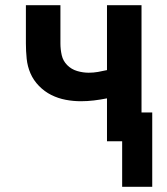

<svg xmlns="http://www.w3.org/2000/svg" viewBox="-20 -540 640 734"><path d="M447 174V0H389V-164Q364 -159 339 -156Q314 -153 289 -153Q260 -153 231 -158.5Q202 -164 176 -177Q150 -190 129 -211.5Q108 -233 96.5 -259.5Q85 -286 82 -315.5Q79 -345 79 -374V-520H211V-374Q211 -351 216 -329Q221 -307 237 -291Q253 -275 275 -268.5Q297 -262 319 -262Q337 -262 354.5 -265Q372 -268 389 -272V-520H521V-110H562V174Z"/></svg>

Font: Iosevka Aile Extrabold
Style: Regular
Weight: 800
Designer: Belleve Invis
Foundry: Belleve Invis
Version: Version 27.3.5; ttfautohint (v1.8.4)